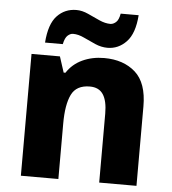

<svg xmlns="http://www.w3.org/2000/svg" viewBox="-54 -813 770 862"><g transform="rotate(5 331.5 -382.0)"><path d="M399 -559Q486 -559 539.5 -511.5Q593 -464 593 -358V0H425V-311Q425 -368 406 -397Q387 -426 346 -426Q285 -426 263 -380.5Q241 -335 241 -250V0H72V-549H200L223 -478H231Q257 -518 301 -538.5Q345 -559 399 -559ZM128 -605Q134 -689 169 -726Q204 -763 256 -763Q282 -763 309 -750.5Q336 -738 362.5 -726Q389 -714 413 -714Q425 -714 437.5 -724.5Q450 -735 455 -764H536Q530 -681 494 -643.5Q458 -606 409 -606Q381 -606 353.5 -618Q326 -630 300 -642.5Q274 -655 250 -655Q238 -655 226 -644.5Q214 -634 208 -605Z"/></g></svg>

Font: Noto Sans Myanmar ExtraBold
Style: Regular
Weight: 800
Designer: Monotype Design Team
Foundry: Monotype Imaging Inc.
Version: Version 2.107; ttfautohint (v1.8.4.7-5d5b)